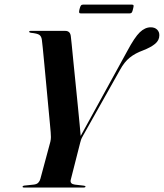

<svg xmlns="http://www.w3.org/2000/svg" viewBox="-20 -838 732 858"><path d="M362 -4.5Q362 0 353.5 0H86.5Q81 0 81 -3.5Q81 -7.5 87.5 -8.5L130 -13Q144.5 -14.5 151.2 -21.8Q158 -29 160.5 -39L205 -204.5Q207.5 -215.5 207.5 -225.5Q207.5 -235.5 206.5 -247Q206 -254.5 203 -286Q200 -317.5 195.8 -362.5Q191.5 -407.5 187 -456.8Q182.5 -506 178.2 -550.5Q174 -595 171 -625Q168 -655 167 -660.5Q165 -675.5 156 -682Q147 -688.5 117.5 -691.5Q110.5 -692.5 110.5 -696.5Q110.5 -700 116 -700H271.5Q294 -700 296.5 -675.5Q297.5 -669.5 300.5 -638.8Q303.5 -608 308 -562.2Q312.5 -516.5 317.8 -465Q323 -413.5 327.8 -365.2Q332.5 -317 336 -280.8Q339.5 -244.5 340.5 -230.5L548.5 -609.5Q581.5 -671.5 604.8 -693.8Q628 -716 653.5 -716Q671.5 -716 682 -705.8Q692.5 -695.5 692 -680Q692 -658 673.2 -642.2Q654.5 -626.5 618.5 -612.5Q584 -600 559.8 -580.5Q535.5 -561 516.5 -526L349.5 -229Q344.5 -220 342 -213Q339.5 -206 338 -199L296 -34Q292 -16 314.5 -13L353.5 -8.5Q362 -7.5 362 -4.5ZM335.5 -797.5Q338.5 -809.5 341.8 -813.5Q345 -817.5 352 -817.5H568.5Q575.5 -817.5 576.8 -814Q578 -810.5 574.5 -798Q572 -786 568.8 -782Q565.5 -778 558.5 -778H341.5Q335 -778 333.8 -782Q332.5 -786 335.5 -797.5Z"/></svg>

Font: Fraunces 144pt SemiBold
Style: Italic
Weight: 600
Italic angle: -16°
Version: Version 1.000;[0bf87f6ff]